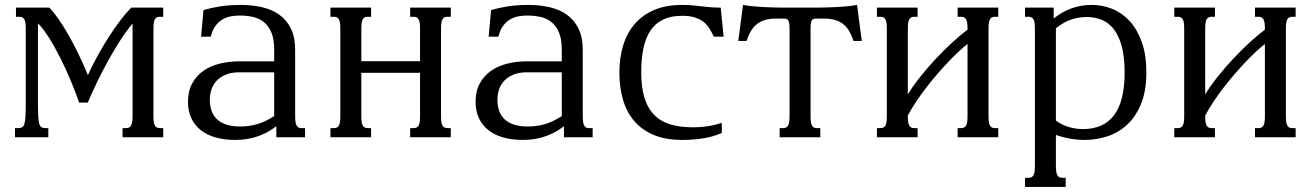

<svg xmlns="http://www.w3.org/2000/svg" viewBox="-20 -549 5256 768"><path d="M43.9 -518.6H177.2Q194.3 -501.5 214.6 -472.2Q234.9 -442.9 255.6 -406.2Q276.4 -369.6 295.9 -328.9Q315.4 -288.1 331.5 -248.5Q349.6 -288.1 371.1 -327.1Q392.6 -366.2 415.5 -401.9Q438.5 -437.5 461.4 -467.5Q484.4 -497.6 504.9 -518.6H632.8V-481.9H619.6Q612.8 -481.9 608.2 -480Q603.5 -478 600.1 -472.7Q596.7 -467.3 595.2 -458Q593.8 -448.7 593.8 -433.6V-85Q593.8 -69.8 595.2 -60.5Q596.7 -51.3 600.1 -45.9Q603.5 -40.5 608.2 -38.6Q612.8 -36.6 619.6 -36.6H632.8V0H470.2V-36.6H483.9Q490.2 -36.6 495.4 -38.6Q500.5 -40.5 503.7 -45.9Q506.8 -51.3 508.5 -60.5Q510.3 -69.8 510.3 -85V-455.1Q485.4 -425.3 460.7 -387Q436 -348.6 412.8 -306.6Q389.6 -264.6 368.7 -221.4Q347.7 -178.2 331.1 -138.7H296.4Q282.2 -181.2 262 -228.8Q241.7 -276.4 219.5 -320.6Q197.3 -364.7 174.3 -400.6Q151.4 -436.5 131.8 -455.6V-138.7Q131.8 -105.5 132.8 -85.2Q133.8 -64.9 137 -54.2Q140.1 -43.5 146.2 -40Q152.3 -36.6 162.6 -36.6H173.3V0H40V-36.6H52.2Q62.5 -36.6 68.6 -40Q74.7 -43.5 77.9 -54.4Q81.1 -65.4 82 -85.4Q83 -105.5 83 -139.2V-433.6Q83 -448.7 81.5 -458Q80.1 -467.3 76.7 -472.7Q73.2 -478 68.4 -480Q63.5 -481.9 57.1 -481.9H43.9Z M1076.7 -259.8H937.5Q906.2 -259.8 884 -250.7Q861.8 -241.7 847.4 -226.8Q833 -211.9 826.2 -192.1Q819.3 -172.4 819.3 -150.9Q819.3 -126 826.2 -106Q833 -85.9 847.9 -72Q862.8 -58.1 885.7 -50.5Q908.7 -43 940.9 -43Q977.5 -43 1010 -52.7Q1042.5 -62.5 1076.7 -84.5ZM1160.6 -85Q1160.6 -69.8 1162.1 -60.5Q1163.6 -51.3 1167 -45.9Q1170.4 -40.5 1175 -38.6Q1179.7 -36.6 1186.5 -36.6H1200.2V0H1085.4V-43.9Q1063.5 -27.3 1042.2 -16.8Q1021 -6.3 1000.2 -0.2Q979.5 5.9 959.5 8.3Q939.5 10.7 920.4 10.7Q877 10.7 842 0.7Q807.1 -9.3 782.7 -28.8Q758.3 -48.3 745.1 -76.7Q731.9 -105 731.9 -141.6Q731.9 -184.1 748.5 -214.8Q765.1 -245.6 793.2 -265.4Q821.3 -285.2 858.6 -294.4Q896 -303.7 937.5 -303.7H1076.7V-352.1Q1076.7 -392.1 1065.9 -418.2Q1055.2 -444.3 1036.6 -459.7Q1018.1 -475.1 992.9 -481Q967.8 -486.8 938.5 -486.8Q920.9 -486.8 903.3 -483.6Q885.7 -480.5 869.9 -471.2Q854 -461.9 841.8 -445.3Q829.6 -428.7 823.2 -402.3H784.2L793.9 -508.8Q809.1 -513.2 825.2 -516.8Q841.3 -520.5 859.6 -523.4Q877.9 -526.4 899.7 -527.8Q921.4 -529.3 948.2 -529.3Q991.2 -528.8 1029.8 -519.8Q1068.4 -510.7 1097.4 -490Q1126.5 -469.2 1143.6 -434.8Q1160.6 -400.4 1160.6 -349.1Z M1425.3 -85Q1425.3 -69.8 1426.8 -60.5Q1428.2 -51.3 1431.6 -45.9Q1435.1 -40.5 1439.7 -38.6Q1444.3 -36.6 1451.2 -36.6H1464.4V0H1301.8V-36.6H1315.4Q1321.8 -36.6 1326.7 -38.6Q1331.5 -40.5 1335 -45.9Q1338.4 -51.3 1339.8 -60.5Q1341.3 -69.8 1341.3 -85V-433.6Q1341.3 -448.7 1339.8 -458Q1338.4 -467.3 1335 -472.7Q1331.5 -478 1326.7 -480Q1321.8 -481.9 1315.4 -481.9H1301.8V-518.6H1464.4V-481.9H1451.2Q1444.3 -481.9 1439.7 -480Q1435.1 -478 1431.6 -472.7Q1428.2 -467.3 1426.8 -458Q1425.3 -448.7 1425.3 -433.6V-304.2H1660.2V-433.6Q1660.2 -448.7 1658.7 -458Q1657.2 -467.3 1653.8 -472.7Q1650.4 -478 1645.5 -480Q1640.6 -481.9 1634.3 -481.9H1620.6V-518.6H1783.2V-481.9H1770Q1763.2 -481.9 1758.5 -480Q1753.9 -478 1750.5 -472.7Q1747.1 -467.3 1745.6 -458Q1744.1 -448.7 1744.1 -433.6V-85Q1744.1 -69.8 1745.6 -60.5Q1747.1 -51.3 1750.5 -45.9Q1753.9 -40.5 1758.5 -38.6Q1763.2 -36.6 1770 -36.6H1783.2V0H1620.6V-36.6H1634.3Q1640.6 -36.6 1645.5 -38.6Q1650.4 -40.5 1653.8 -45.9Q1657.2 -51.3 1658.7 -60.5Q1660.2 -69.8 1660.2 -85V-257.8H1425.3Z M2227.1 -259.8H2087.9Q2056.6 -259.8 2034.4 -250.7Q2012.2 -241.7 1997.8 -226.8Q1983.4 -211.9 1976.6 -192.1Q1969.7 -172.4 1969.7 -150.9Q1969.7 -126 1976.6 -106Q1983.4 -85.9 1998.3 -72Q2013.2 -58.1 2036.1 -50.5Q2059.1 -43 2091.3 -43Q2127.9 -43 2160.4 -52.7Q2192.9 -62.5 2227.1 -84.5ZM2311 -85Q2311 -69.8 2312.5 -60.5Q2314 -51.3 2317.4 -45.9Q2320.8 -40.5 2325.4 -38.6Q2330.1 -36.6 2336.9 -36.6H2350.6V0H2235.8V-43.9Q2213.9 -27.3 2192.6 -16.8Q2171.4 -6.3 2150.6 -0.2Q2129.9 5.9 2109.9 8.3Q2089.8 10.7 2070.8 10.7Q2027.3 10.7 1992.4 0.7Q1957.5 -9.3 1933.1 -28.8Q1908.7 -48.3 1895.5 -76.7Q1882.3 -105 1882.3 -141.6Q1882.3 -184.1 1898.9 -214.8Q1915.5 -245.6 1943.6 -265.4Q1971.7 -285.2 2009 -294.4Q2046.4 -303.7 2087.9 -303.7H2227.1V-352.1Q2227.1 -392.1 2216.3 -418.2Q2205.6 -444.3 2187 -459.7Q2168.5 -475.1 2143.3 -481Q2118.2 -486.8 2088.9 -486.8Q2071.3 -486.8 2053.7 -483.6Q2036.1 -480.5 2020.3 -471.2Q2004.4 -461.9 1992.2 -445.3Q1980 -428.7 1973.6 -402.3H1934.6L1944.3 -508.8Q1959.5 -513.2 1975.6 -516.8Q1991.7 -520.5 2010 -523.4Q2028.3 -526.4 2050 -527.8Q2071.8 -529.3 2098.6 -529.3Q2141.6 -528.8 2180.2 -519.8Q2218.8 -510.7 2247.8 -490Q2276.9 -469.2 2293.9 -434.8Q2311 -400.4 2311 -349.1Z M2720.7 -41Q2740.7 -39.6 2760.7 -40Q2780.8 -40.5 2799.8 -42.7Q2818.8 -44.9 2835.9 -48.8Q2853 -52.7 2867.2 -58.1V-17.1Q2833.5 -2.4 2793.9 4.2Q2754.4 10.7 2708 10.7Q2644 10.7 2597.2 -8.3Q2550.3 -27.3 2519 -62.5Q2487.8 -97.7 2472.7 -147.7Q2457.5 -197.8 2457.5 -259.3Q2457.5 -315.4 2471.9 -364.7Q2486.3 -414.1 2516.8 -450.7Q2547.4 -487.3 2594.7 -508.3Q2642.1 -529.3 2708 -529.3Q2733.4 -529.3 2751 -527.6Q2768.6 -525.9 2784.7 -523.9Q2800.8 -522 2818.6 -520.3Q2836.4 -518.6 2862.8 -518.6L2874.5 -402.3H2835.4Q2827.6 -418.5 2818.6 -433.6Q2809.6 -448.7 2795.7 -460.2Q2781.7 -471.7 2760.7 -478.8Q2739.7 -485.8 2708 -485.8Q2663.6 -485.8 2632.6 -470.9Q2601.6 -456.1 2582 -427Q2562.5 -397.9 2553.7 -355.7Q2544.9 -313.5 2544.9 -259.3Q2544.9 -201.2 2556.9 -160.9Q2568.8 -120.6 2591.6 -95Q2614.3 -69.3 2646.7 -56.6Q2679.2 -43.9 2720.7 -41Z M3138.2 -433.6Q3138.2 -448.7 3136.7 -457Q3135.3 -465.3 3131.8 -469.2Q3128.4 -473.1 3123.5 -473.9Q3118.7 -474.6 3112.3 -474.6H3083.5Q3058.6 -474.6 3039.8 -469Q3021 -463.4 3007.1 -452.1Q2993.2 -440.9 2983.4 -424.3Q2973.6 -407.7 2966.3 -385.3H2933.1L2952.1 -529.3Q2973.1 -525.4 2996.8 -523.4Q3020.5 -521.5 3044.2 -520.3Q3067.9 -519 3090.3 -518.8Q3112.8 -518.6 3131.3 -518.6H3229Q3247.6 -518.6 3270 -518.8Q3292.5 -519 3316.2 -520.3Q3339.8 -521.5 3363.5 -523.4Q3387.2 -525.4 3408.2 -529.3L3427.2 -385.3H3394Q3386.7 -407.7 3377 -424.3Q3367.2 -440.9 3353.3 -452.1Q3339.4 -463.4 3320.6 -469Q3301.8 -474.6 3276.9 -474.6H3248Q3241.2 -474.6 3236.6 -473.9Q3231.9 -473.1 3228.5 -469.2Q3225.1 -465.3 3223.6 -457Q3222.2 -448.7 3222.2 -433.6V-85Q3222.2 -69.8 3223.6 -60.5Q3225.1 -51.3 3228.5 -45.9Q3231.9 -40.5 3236.6 -38.6Q3241.2 -36.6 3248 -36.6H3261.2V0H3098.6V-36.6H3112.3Q3118.7 -36.6 3123.5 -38.6Q3128.4 -40.5 3131.8 -45.9Q3135.3 -51.3 3136.7 -60.5Q3138.2 -69.8 3138.2 -85Z M3611.3 -85Q3611.3 -69.8 3612.8 -60.5Q3614.3 -51.3 3617.7 -45.9Q3621.1 -40.5 3625.7 -38.6Q3630.4 -36.6 3637.2 -36.6H3650.4V0H3487.8V-36.6H3501.5Q3507.8 -36.6 3512.7 -38.6Q3517.6 -40.5 3521 -45.9Q3524.4 -51.3 3525.9 -60.5Q3527.3 -69.8 3527.3 -85V-433.6Q3527.3 -448.7 3525.9 -458Q3524.4 -467.3 3521 -472.7Q3517.6 -478 3512.7 -480Q3507.8 -481.9 3501.5 -481.9H3487.8V-518.6H3650.4V-481.9H3637.2Q3630.4 -481.9 3625.7 -480Q3621.1 -478 3617.7 -472.7Q3614.3 -467.3 3612.8 -458Q3611.3 -448.7 3611.3 -433.6V-171.4Q3631.8 -205.1 3661.1 -241.9Q3690.4 -278.8 3723.1 -313.7Q3755.9 -348.6 3789.1 -379.2Q3822.3 -409.7 3850.1 -430.2V-433.6Q3850.1 -448.7 3848.6 -458Q3847.2 -467.3 3843.8 -472.7Q3840.3 -478 3835.4 -480Q3830.6 -481.9 3824.2 -481.9H3810.5V-518.6H3973.1V-481.9H3960Q3953.1 -481.9 3948.5 -480Q3943.8 -478 3940.4 -472.7Q3937 -467.3 3935.5 -458Q3934.1 -448.7 3934.1 -433.6V-85Q3934.1 -69.8 3935.5 -60.5Q3937 -51.3 3940.4 -45.9Q3943.8 -40.5 3948.5 -38.6Q3953.1 -36.6 3960 -36.6H3973.1V0H3810.5V-36.6H3824.2Q3830.6 -36.6 3835.4 -38.6Q3840.3 -40.5 3843.8 -45.9Q3847.2 -51.3 3848.6 -60.5Q3850.1 -69.8 3850.1 -85V-373Q3835.4 -361.8 3816.2 -344Q3796.9 -326.2 3775.4 -303.7Q3753.9 -281.2 3731.2 -255.1Q3708.5 -229 3686.8 -200.9Q3665 -172.9 3645.5 -143.8Q3626 -114.7 3611.3 -86.9Z M4203.6 -66.9Q4210.9 -61 4221.4 -55.2Q4231.9 -49.3 4245.6 -44.2Q4259.3 -39.1 4276.1 -35.9Q4293 -32.7 4312 -32.7Q4394.5 -32.7 4436.5 -88.6Q4478.5 -144.5 4478.5 -259.3Q4478.5 -325.2 4465.8 -368.2Q4453.1 -411.1 4431.9 -436.3Q4410.6 -461.4 4383.3 -471.2Q4356 -481 4326.7 -481Q4306.2 -481 4288.6 -477.3Q4271 -473.6 4256.1 -467.5Q4241.2 -461.4 4228.3 -453.4Q4215.3 -445.3 4203.6 -436ZM4203.6 113.8Q4203.6 128.9 4205.1 138.2Q4206.5 147.5 4210 152.8Q4213.4 158.2 4218 160.2Q4222.7 162.1 4229.5 162.1H4242.7V198.7H4080.1V162.1H4093.8Q4100.1 162.1 4105 160.2Q4109.9 158.2 4113.3 152.8Q4116.7 147.5 4118.2 138.2Q4119.6 128.9 4119.6 113.8V-433.6Q4119.6 -448.7 4118.2 -458Q4116.7 -467.3 4113.3 -472.7Q4109.9 -478 4105 -480Q4100.1 -481.9 4093.8 -481.9H4080.1V-518.6H4194.8V-475.1Q4227.5 -501.5 4265.6 -515.4Q4303.7 -529.3 4346.7 -529.3Q4389.2 -529.3 4428.5 -513.7Q4467.8 -498 4498.3 -465.1Q4528.8 -432.1 4547.1 -381.1Q4565.4 -330.1 4565.4 -259.3Q4565.4 -186 4544.7 -134.8Q4523.9 -83.5 4489.7 -51.3Q4455.6 -19 4410.9 -4.2Q4366.2 10.7 4318.8 10.7Q4289.6 10.7 4260.5 5.6Q4231.4 0.5 4203.6 -9.3Z M4800.8 -85Q4800.8 -69.8 4802.2 -60.5Q4803.7 -51.3 4807.1 -45.9Q4810.5 -40.5 4815.2 -38.6Q4819.8 -36.6 4826.7 -36.6H4839.8V0H4677.2V-36.6H4690.9Q4697.3 -36.6 4702.1 -38.6Q4707 -40.5 4710.4 -45.9Q4713.9 -51.3 4715.3 -60.5Q4716.8 -69.8 4716.8 -85V-433.6Q4716.8 -448.7 4715.3 -458Q4713.9 -467.3 4710.4 -472.7Q4707 -478 4702.1 -480Q4697.3 -481.9 4690.9 -481.9H4677.2V-518.6H4839.8V-481.9H4826.7Q4819.8 -481.9 4815.2 -480Q4810.5 -478 4807.1 -472.7Q4803.7 -467.3 4802.2 -458Q4800.8 -448.7 4800.8 -433.6V-171.4Q4821.3 -205.1 4850.6 -241.9Q4879.9 -278.8 4912.6 -313.7Q4945.3 -348.6 4978.5 -379.2Q5011.7 -409.7 5039.6 -430.2V-433.6Q5039.6 -448.7 5038.1 -458Q5036.6 -467.3 5033.2 -472.7Q5029.8 -478 5024.9 -480Q5020 -481.9 5013.7 -481.9H5000V-518.6H5162.6V-481.9H5149.4Q5142.6 -481.9 5137.9 -480Q5133.3 -478 5129.9 -472.7Q5126.5 -467.3 5125 -458Q5123.5 -448.7 5123.5 -433.6V-85Q5123.5 -69.8 5125 -60.5Q5126.5 -51.3 5129.9 -45.9Q5133.3 -40.5 5137.9 -38.6Q5142.6 -36.6 5149.4 -36.6H5162.6V0H5000V-36.6H5013.7Q5020 -36.6 5024.9 -38.6Q5029.8 -40.5 5033.2 -45.9Q5036.6 -51.3 5038.1 -60.5Q5039.6 -69.8 5039.6 -85V-373Q5024.9 -361.8 5005.6 -344Q4986.3 -326.2 4964.8 -303.7Q4943.4 -281.2 4920.7 -255.1Q4897.9 -229 4876.2 -200.9Q4854.5 -172.9 4835 -143.8Q4815.4 -114.7 4800.8 -86.9Z"/></svg>

Font: Arian Grqi
Style: Regular
Weight: 400
Designer: Ruben Hakobyan (Tarumian)
Foundry: Ruben Hakobyan (Tarumian)
Version: Version 1.003